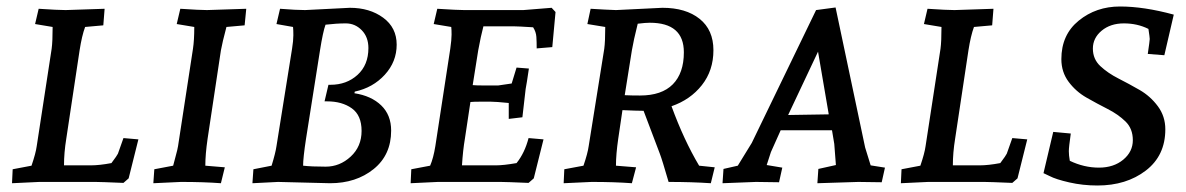

<svg xmlns="http://www.w3.org/2000/svg" viewBox="-20 -560 3652 591"><path d="M177 -51H259Q286 -51 323 -58Q341 -82 343 -87Q359 -131 360 -135L406 -131L376 -11L360 3Q289 0 274 0H101L17 4L19 -39L77 -50Q90 -88 93 -110L139 -410Q142 -432 142 -477L88 -486L99 -533Q159 -529 182 -529L302 -533L298 -482L242 -477Q232 -450 225 -405L184 -133Q177 -90 177 -51Z M738 -533 733 -482 677 -477Q664 -428 660 -405L619 -133Q612 -85 612 -50L672 -45L660 4Q607 0 537 0L452 4L455 -39L513 -50Q513 -51 520 -76.5Q527 -102 528 -110L574 -410Q578 -436 578 -477L524 -486L535 -533Q595 -529 617 -529Z M919 -529 1057 -536Q1118 -536 1159.5 -505.5Q1201 -475 1201 -422.5Q1201 -370 1164.5 -330Q1128 -290 1072 -278L1071 -273Q1123 -265 1153.5 -235.5Q1184 -206 1184 -158Q1184 -83 1130 -39.5Q1076 4 996 4Q996 4 836 0L757 4L760 -39L816 -50Q828 -89 831 -110L879 -410Q883 -435 883 -451.5Q883 -468 882 -477L831 -486L842 -533Q892 -529 919 -529ZM913 -50Q939 -47 982.5 -47Q1026 -47 1059.5 -78Q1093 -109 1093 -157Q1093 -205 1063 -226.5Q1033 -248 987 -248H979L991 -299H997Q1047 -299 1080.5 -329.5Q1114 -360 1114 -412Q1114 -446 1093.5 -467Q1073 -488 1044.5 -488Q1016 -488 982 -484Q974 -462 965 -405L922 -133Q913 -74 913 -50Z M1409 -529H1591L1678 -536L1690 -523L1680 -415L1632 -411Q1632 -431 1631 -446.5Q1630 -462 1621 -476Q1573 -479 1561 -479H1468Q1460 -449 1452 -405L1435 -298Q1446 -297 1463 -297H1514L1555 -303L1570 -352L1608 -349Q1601 -301 1598 -286L1588 -199L1546 -194V-243Q1506 -247 1491 -247H1457Q1438 -247 1428 -246L1411 -133Q1405 -98 1402 -51H1506Q1530 -51 1570 -58Q1595 -89 1607 -135L1653 -131L1623 -11L1607 3Q1536 0 1521 0H1328L1244 4L1246 -39L1304 -50Q1314 -73 1320 -110L1366 -410Q1370 -438 1370 -453.5Q1370 -469 1369 -477L1315 -486L1326 -533Q1389 -529 1409 -529Z M1876 -529 2019 -536Q2091 -536 2133.5 -502Q2176 -468 2176 -405.5Q2176 -343 2140.5 -298Q2105 -253 2047 -233Q2085 -129 2132 -50L2180 -45L2168 4Q2109 0 2038 0Q2018 -69 2011 -87L1961 -219H1958Q1940 -219 1896 -221L1883 -133Q1876 -85 1876 -50L1938 -45L1925 4Q1871 0 1801 0L1715 4L1717 -39L1776 -50Q1789 -88 1792 -110L1840 -410Q1843 -432 1843 -477L1788 -486L1798 -533Q1846 -530 1876 -529ZM1980 -490Q1967 -490 1943 -487Q1930 -435 1925 -405L1903 -267Q1922 -266 1950 -266Q2017 -266 2051 -300.5Q2085 -335 2085 -399Q2085 -490 1980 -490Z M2704 -44 2694 1Q2648 0 2622 0L2496 4L2499 -40L2553 -52L2548 -117L2541 -159H2383L2353 -92L2340 -52L2388 -44L2378 1Q2335 0 2307 0L2204 4L2207 -40L2251 -50L2294 -120L2492 -529L2552 -537L2643 -106L2660 -51ZM2498 -401 2406 -206 2531 -208Z M2913 -51H2995Q3022 -51 3059 -58Q3077 -82 3079 -87Q3095 -131 3096 -135L3142 -131L3112 -11L3096 3Q3025 0 3010 0H2837L2753 4L2755 -39L2813 -50Q2826 -88 2829 -110L2875 -410Q2878 -432 2878 -477L2824 -486L2835 -533Q2895 -529 2918 -529L3038 -533L3034 -482L2978 -477Q2968 -450 2961 -405L2920 -133Q2913 -90 2913 -51Z M3276 -149Q3270 -107 3270 -94.5Q3270 -82 3273 -65Q3317 -44 3362.5 -44Q3408 -44 3437.5 -68.5Q3467 -93 3467 -128.5Q3467 -164 3444.5 -186Q3422 -208 3389.5 -224.5Q3357 -241 3324.5 -259.5Q3292 -278 3269.5 -308Q3247 -338 3247 -378Q3247 -453 3300.5 -496.5Q3354 -540 3427.5 -540Q3501 -540 3593 -515L3564 -390L3513 -394Q3519 -435 3519 -440Q3519 -445 3515 -471Q3481 -488 3439.5 -488Q3398 -488 3371 -465.5Q3344 -443 3344 -410.5Q3344 -378 3367 -356.5Q3390 -335 3422.5 -318.5Q3455 -302 3488 -283Q3521 -264 3544 -233Q3567 -202 3567 -162Q3567 -81 3507 -35Q3447 11 3358 11Q3313 11 3271.5 1.5Q3230 -8 3211 -18L3192 -27L3222 -154Z"/></svg>

Font: Andada SC
Style: Italic
Weight: 400
Italic angle: -8.29999°
Designer: Carolina Giovagnoli
Foundry: Carolina Giovagnoli
Version: Version 1.003